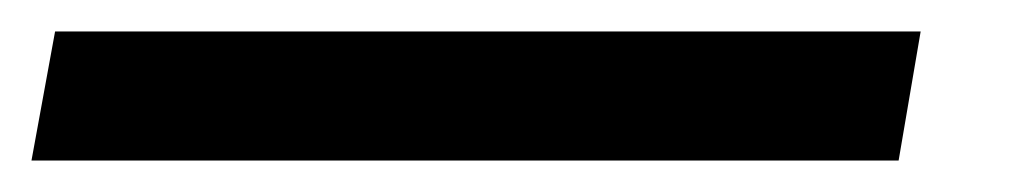

<svg xmlns="http://www.w3.org/2000/svg" viewBox="-80 -11 651 122"><path d="M-45 9H505L491 91H-60Z"/></svg>

Font: Bai Jamjuree Medium
Style: Italic
Weight: 500
Italic angle: -10°
Version: Version 1.000; ttfautohint (v1.6)